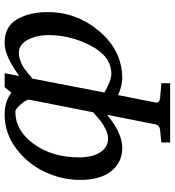

<svg xmlns="http://www.w3.org/2000/svg" viewBox="17 -551 752 826"><g transform="rotate(-90 393.0 -138.0)"><path d="M491 -494 479 -432Q481 -433 494.5 -442Q508 -451 513.5 -454.5Q519 -458 532 -465.5Q545 -473 554 -477Q563 -481 575.5 -485.5Q588 -490 599.5 -492Q611 -494 623 -494Q692 -494 723 -440.5Q754 -387 754 -309Q754 -183 670.5 -85.5Q587 12 468 12Q438 12 397 -6L365 155Q362 172 385 175L448 180V218H193V180L246 175Q267 173 271 155L312 -53Q233 12 170 12Q108 12 70 -35Q32 -82 32 -169Q32 -247 66.5 -321Q101 -395 167 -444.5Q233 -494 313 -494Q370 -494 407 -465L431 -494ZM377 -388Q379 -399 358 -423.5Q337 -448 326 -448Q244 -448 186.5 -368.5Q129 -289 129 -173Q129 -116 151 -82.5Q173 -49 210 -49Q229 -49 251 -60Q273 -71 286 -81.5Q299 -92 323 -113ZM655 -305Q655 -355 635 -394Q615 -433 577 -433Q566 -433 553 -429Q540 -425 529.5 -420Q519 -415 508 -407Q497 -399 490.5 -393.5Q484 -388 476.5 -381.5Q469 -375 468 -375L408 -65Q459 -35 488 -35Q563 -35 609 -122.5Q655 -210 655 -305Z"/></g></svg>

Font: Veleka
Style: Italic
Weight: 400
Italic angle: -12°
Designer: Stefan Peev, Context Ltd, 2016; SIL International, 1997-2014.
Foundry: Stefan Peev, Context Ltd, 2016
Version: Version 1.000